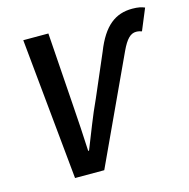

<svg xmlns="http://www.w3.org/2000/svg" viewBox="-99 -760 842 857"><g transform="rotate(-15 321.5 -332.0)"><path d="M144 0H279L507 -491C530 -540 550 -560 576 -560C587 -560 597 -557 602 -555L643 -654C629 -660 613 -664 586 -664C508 -664 452 -623 409 -513L326 -320C290 -243 267 -178 236 -102H232C228 -178 225 -243 219 -320L196 -654H80Z"/></g></svg>

Font: Source Sans Pro Semibold
Style: Italic
Weight: 600
Italic angle: -11°
Designer: Paul D. Hunt
Foundry: Adobe Systems Incorporated
Version: Version 3.006;hotconv 1.0.111;makeotfexe 2.5.65597